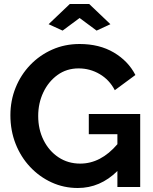

<svg xmlns="http://www.w3.org/2000/svg" viewBox="-20 -935 765 960"><path d="M369 5Q299 5 238 -23Q177 -51 130.5 -100.5Q84 -150 58 -216Q32 -282 32 -359Q32 -432 58 -496.5Q84 -561 131 -610Q178 -659 241 -687Q304 -715 378 -715Q477 -715 549 -672.5Q621 -630 657 -560L554 -484Q527 -536 478.5 -564.5Q430 -593 373 -593Q313 -593 267.5 -560Q222 -527 196.5 -473Q171 -419 171 -355Q171 -288 198 -234Q225 -180 272.5 -148.5Q320 -117 381 -117Q484 -117 567 -214V-264H424V-365H681V0H567V-80Q481 5 369 5ZM223 -814 329 -915H426L532 -814L463 -782L378 -845L293 -782Z"/></svg>

Font: Raleway
Style: Bold
Weight: 700
Designer: Matt McInerney, Pablo Impallari, Rodrigo Fuenzalida
Foundry: Matt McInerney, Pablo Impallari, Rodrigo Fuenzalida
Version: Version 4.026